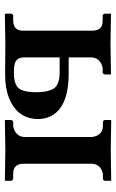

<svg xmlns="http://www.w3.org/2000/svg" viewBox="136 -612 477 789"><g transform="rotate(90 374.5 -217.5)"><path d="M543 -357.9Q536.6 -399.4 500 -401.9H481Q474.1 -403.8 473.1 -410.2V-434.1L475.1 -436Q476.1 -436 596.2 -434.1Q596.2 -434.1 721.2 -436L723.1 -434.1V-410.2Q721.7 -403.3 714.8 -401.9H695.8Q655.8 -394.5 652.8 -357.9V-77.1Q652.8 -37.6 685.5 -33.7Q690.9 -33.2 695.8 -33.2H714.8Q721.7 -31.2 723.1 -23.9V-1L721.2 1Q720.2 1 596.2 -1L475.1 1L473.1 -1V-23.9Q474.6 -32.2 481 -33.2H500Q539.6 -42.5 543 -77.1ZM358.9 -126Q358.9 -190.9 334.5 -210Q315.4 -223.6 283.2 -224.1H215.8V-79.1Q215.8 -45.4 243.7 -39.1Q256.8 -36.1 278.8 -36.1Q329.6 -36.1 345.2 -59.1Q358.9 -80.6 358.9 -126ZM106 -77.1V-356.9Q106 -394.5 77.6 -399.9Q70.8 -400.9 63 -400.9H43.9Q36.6 -402.8 36.1 -410.2V-433.1L38.1 -435.1Q39.1 -435.1 159.2 -433.1L284.2 -435.1L286.1 -433.1V-410.2Q284.7 -402.3 277.8 -400.9H258.8Q219.2 -391.6 215.8 -356.9V-261.2H282.2Q422.4 -261.2 458.5 -185.5Q468.8 -163.1 469.2 -136.2Q469.2 -52.2 385.3 -17.1Q343.3 0 287.1 0L159.2 -1L38.1 1L36.1 -1V-23.9Q37.6 -32.2 43.9 -33.2H63Q101.1 -33.2 105.5 -64.5Q106 -70.8 106 -77.1Z"/></g></svg>

Font: Linux Libertine O
Style: Bold
Weight: 700
Designer: Philipp H. Poll
Foundry: Philipp H. Poll
Version: Version 5.0.0